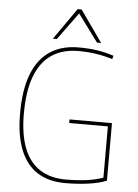

<svg xmlns="http://www.w3.org/2000/svg" viewBox="-61 -957 728 1014"><g transform="rotate(5 303.5 -450.5)"><path d="M54 -336Q54 -462 86 -544.5Q118 -627 180 -668.5Q242 -710 331 -710Q357 -710 381.5 -708.5Q406 -707 429.5 -703.5Q453 -700 475.5 -694.5Q498 -689 519 -682L514 -664Q469 -678 424.5 -684.5Q380 -691 332 -691Q249 -691 191 -652Q133 -613 103.5 -534.5Q74 -456 74 -336Q74 -227 102.5 -154Q131 -81 187 -45Q243 -9 324 -9Q384 -9 433 -15.5Q482 -22 522 -36V-308H317V-327H542V-22Q504 -6 446 2Q388 10 323 10Q235 10 175 -28.5Q115 -67 84.5 -144Q54 -221 54 -336ZM192 -744 309 -911H330L448 -744H426L319 -889L213 -744Z"/></g></svg>

Font: Georama ExtraCondensed Thin Thin
Style: Regular
Weight: 250
Version: Version 1.001